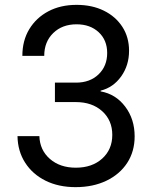

<svg xmlns="http://www.w3.org/2000/svg" viewBox="-20 -760 640 790"><path d="M291 10Q221 10 167.5 -16.5Q114 -43 83.5 -90.5Q53 -138 52 -200H142Q144 -142 185.5 -106Q227 -70 292 -70Q359 -70 400.5 -107.5Q442 -145 442 -205Q442 -265 400.5 -302.5Q359 -340 292 -340H206V-420H293Q350 -420 385.5 -454Q421 -488 421 -542Q421 -595 386 -627.5Q351 -660 295 -660Q236 -660 199 -624Q162 -588 162 -530H72Q72 -593 100.5 -640Q129 -687 179 -713.5Q229 -740 295 -740Q359 -740 407.5 -716Q456 -692 483.5 -649.5Q511 -607 511 -551Q511 -491 478.5 -445.5Q446 -400 394 -387V-384Q456 -373 495 -321.5Q534 -270 534 -199Q534 -137 503.5 -90Q473 -43 418 -16.5Q363 10 291 10Z"/></svg>

Font: JetBrainsMono NFM
Style: Regular
Weight: 400
Monospace: yes
Designer: Philipp Nurullin, Konstantin Bulenkov
Foundry: JetBrains
Version: Version 2.304; ttfautohint (v1.8.4.7-5d5b);Nerd Fonts 3.3.0